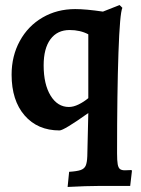

<svg xmlns="http://www.w3.org/2000/svg" viewBox="-20 -507 557 761"><path d="M254 174Q285 172 299.5 167Q314 162 319.5 150Q325 138 326 112L330 -59Q233 10 216 10Q129 10 77.5 -49.5Q26 -109 26 -211Q26 -285 58.5 -344.5Q91 -404 148.5 -437.5Q206 -471 278 -471Q320 -471 388 -461L454 -487L465 -476Q455 -455 449.5 -298Q444 -141 444 101Q444 130 446.5 144Q449 158 455.5 163Q462 168 475 168L501 167L503 170L496 230H371Q324 230 248 234ZM330 -118V-371Q298 -388 256 -388Q207 -388 180 -351.5Q153 -315 153 -248Q153 -173 180.5 -128Q208 -83 253 -83Q271 -83 291.5 -93Q312 -103 330 -118Z"/></svg>

Font: Alegreya
Style: Bold
Weight: 700
Designer: Juan Pablo del Peral
Foundry: Huerta Tipografica
Version: Version 2.008; ttfautohint (v1.8)